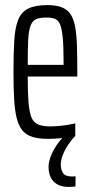

<svg xmlns="http://www.w3.org/2000/svg" viewBox="-20 -538 357 755"><path d="M168 8Q131 8 106.5 0Q82 -8 67.5 -26Q53 -44 45.5 -74.5Q38 -105 35.5 -149Q33 -193 33 -254Q33 -327 36 -377.5Q39 -428 51 -459Q63 -490 90.5 -504Q118 -518 166 -518Q199 -518 221 -510Q243 -502 256 -484Q269 -466 275 -435.5Q281 -405 282.5 -360.5Q284 -316 284 -255V-237H89Q89 -176 92 -137.5Q95 -99 103 -78Q111 -57 129 -49Q147 -41 178 -41Q192 -41 210 -42.5Q228 -44 246 -47Q264 -50 276 -53V-4Q264 -1 246 2Q228 5 207.5 6.5Q187 8 168 8ZM230 -263V-300Q230 -358 226.5 -392Q223 -426 216 -442.5Q209 -459 196 -464Q183 -469 164 -469Q138 -469 123 -463Q108 -457 100.5 -438Q93 -419 91 -382Q89 -345 89 -283H250ZM250 197Q222 197 204.5 186.5Q187 176 179 158.5Q171 141 171 119Q171 88 191.5 51Q212 14 244 -14L276 -4Q262 11 249 30Q236 49 227.5 70Q219 91 219 111Q219 129 228 142.5Q237 156 262 156Q264 156 267.5 156Q271 156 277 155V195Q271 196 265 196.5Q259 197 250 197Z"/></svg>

Font: Saira UltraCondensed
Style: Regular
Weight: 400
Width: 1
Designer: Hector Gatti with collaboration of the Omnibus-Type team
Foundry: Omnibus-Type
Version: Version 1.101